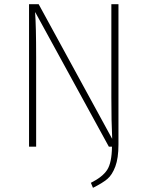

<svg xmlns="http://www.w3.org/2000/svg" viewBox="-20 -702 705 919"><path d="M547 -682V-10Q547 55 532 95Q517 135 494 154.5Q471 174 425 197L415 173Q471 145 493 111Q515 77 516 0H501L149 -643H148Q153 -576 153 -430V0H119V-682H165L516 -39H517Q513 -117 513 -237V-682Z"/></svg>

Font: FiraSans
Style: Regular
Weight: 200
Designer: Carrois Corporate & Edenspiekermann AG
Foundry: Carrois Corporate GbR & Edenspiekermann AG
Version: Version 3.106;PS 003.106;hotconv 1.0.70;makeotf.lib2.5.58329